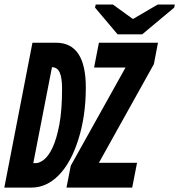

<svg xmlns="http://www.w3.org/2000/svg" viewBox="-105 -853 815 873"><path d="M285.2 -455.1Q285.2 -326.7 251.7 -220.2Q218.3 -113.8 162.6 -56.9Q106.9 0 37.6 0H-85.4L42.5 -658.7H149.9Q285.2 -658.7 285.2 -455.1ZM177.2 -450.2Q177.2 -500 166.3 -523.7Q155.3 -547.4 131.8 -547.4H131.3L46.4 -111.3H58.1Q74.2 -111.3 95 -127.2Q115.7 -143.1 134 -181.9Q152.3 -220.7 164.8 -286.1Q177.2 -351.6 177.2 -450.2ZM496.1 0H197.3L216.8 -99.6L465.8 -545.9H322.8L344.7 -658.7H613.3L594.7 -561.5L344.7 -112.8H518.1ZM541.5 -696.8H429.7L327.1 -818.4L330.1 -832.5H408.2L498.5 -767.1H500.5L612.3 -832.5H689.9L687 -818.4Z"/></svg>

Font: Cousine
Style: Bold Italic
Weight: 700
Italic angle: -12°
Monospace: yes
Designer: Steve Matteson
Foundry: Ascender Corporation
Version: Version 1.20